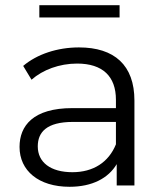

<svg xmlns="http://www.w3.org/2000/svg" viewBox="-20 -712 630 737"><path d="M439 -692H131V-645H439ZM283 -530C200 -530 122 -504 69 -459L101 -406C144 -444 208 -468 276 -468C374 -468 425 -419 425 -329V-297H258C107 -297 55 -229 55 -148C55 -57 128 5 247 5C334 5 396 -28 428 -82V0H496V-326C496 -462 419 -530 283 -530ZM258 -51C174 -51 125 -89 125 -150C125 -204 158 -244 260 -244H425V-158C397 -89 338 -51 258 -51Z"/></svg>

Font: Talent
Style: Regular
Weight: 400
Designer: Mike Powis
Version: Version 1.001;hotconv 1.0.109;makeotfexe 2.5.65596